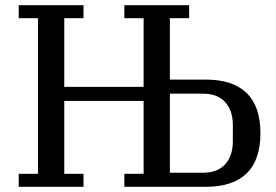

<svg xmlns="http://www.w3.org/2000/svg" viewBox="-20 -718 1061 738"><path d="M52 -50H126V-648H52V-698H301V-648H227V-384H532V-648H458V-698H707V-648H633V-412H772Q875 -412 928 -360.5Q981 -309 981 -206Q981 -103 928 -51.5Q875 0 772 0H458V-50H532V-330H227V-50H301V0H52ZM760 -54Q816 -54 845.5 -86.5Q875 -119 875 -175V-237Q875 -293 845.5 -325.5Q816 -358 760 -358H633V-54Z"/></svg>

Font: IBM Plex Serif Text
Style: Regular
Weight: 450
Designer: Mike Abbink, Paul van der Laan, Pieter van Rosmalen
Foundry: Bold Monday
Version: Version 3.001